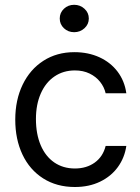

<svg xmlns="http://www.w3.org/2000/svg" viewBox="-20 -749 569 780"><path d="M42 -262.7Q42 -342.8 72 -405Q102.1 -467.3 156.5 -502.2Q210.9 -537.1 282.2 -537.1Q338.4 -537.1 383.8 -516.4Q429.2 -495.6 457.8 -457.8Q486.3 -419.9 493.2 -370.1H409.2Q403.3 -395.5 386.7 -416.5Q370.1 -437.5 344 -450.2Q317.9 -462.9 284.2 -462.9Q237.3 -462.9 201.4 -438.5Q165.5 -414.1 145.8 -369.4Q126 -324.7 126 -265.6Q126 -204.6 145.3 -159.2Q164.6 -113.8 200.4 -89.1Q236.3 -64.5 284.2 -64.5Q331.5 -64.5 365 -88.6Q398.4 -112.8 409.2 -156.2H493.2Q486.3 -108.4 459 -70.6Q431.6 -32.7 386.7 -11Q341.8 10.7 284.2 10.7Q210.4 10.7 155.5 -24.2Q100.6 -59.1 71.3 -121.1Q42 -183.1 42 -262.7ZM222.7 -673.8Q222.7 -697.3 239.7 -713.4Q256.8 -729.5 281.2 -729.5Q305.7 -729.5 323.2 -713.4Q340.8 -697.3 340.8 -673.8Q340.8 -650.4 323.2 -634.3Q305.7 -618.2 281.2 -618.2Q256.8 -618.2 239.7 -634.3Q222.7 -650.4 222.7 -673.8Z"/></svg>

Font: WEMIX Pretendard
Style: Regular
Weight: 400
Designer: Base glyphs from Inter by Rasmus Andersson; Hangeul glyphs from Noto Sans CJK(Source Han Sans) by Jang Soo-young and Kan
Foundry: Kil Hyung-jin
Version: Version 1.000